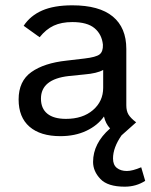

<svg xmlns="http://www.w3.org/2000/svg" viewBox="-20 -501 569 722"><path d="M526 179Q492 201 449 201Q385 201 357.5 172Q330 143 330 108Q330 38 394 -18Q377 -36 371 -63Q347 -29 304.5 -9Q262 11 207 11Q132 11 91 -24.5Q50 -60 50 -127Q50 -196 98 -230Q146 -264 230 -273L298 -281Q341 -286 354.5 -296.5Q368 -307 367 -333Q363 -372 335.5 -395Q308 -418 252 -418Q211 -418 182 -404.5Q153 -391 129 -361L69 -404Q94 -442 138.5 -461.5Q183 -481 252 -481Q353 -481 404 -439Q455 -397 455 -317V-105Q455 -84 463 -70.5Q471 -57 492 -41L437 8Q405 54 405 95Q405 119 419.5 130.5Q434 142 457 142Q478 142 511 128ZM368 -171V-238Q345 -225 297 -221L238 -215Q134 -203 134 -130Q134 -93 158 -73.5Q182 -54 228 -54Q291 -54 329.5 -87Q368 -120 368 -171Z"/></svg>

Font: KoHo Medium
Style: Regular
Weight: 500
Version: Version 1.000; ttfautohint (v1.6)